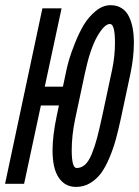

<svg xmlns="http://www.w3.org/2000/svg" viewBox="-47 -716 542 748"><path d="M249.5 12.2Q206.5 12.2 182.1 -23.4Q157.7 -59.1 157.7 -130.4Q157.7 -187.5 174.3 -266.1L182.6 -305.2H112.3L46.9 0H-27.3L118.2 -683.6H192.9L127.4 -378.4H198.2L212.4 -445.8Q216.3 -463.4 223.1 -486.8Q230 -510.3 245.6 -549.3Q261.2 -588.4 279.5 -619.1Q297.9 -649.9 325.7 -672.9Q353.5 -695.8 383.8 -695.8Q409.2 -695.8 427.5 -683.8Q445.8 -671.9 455.8 -650.6Q465.8 -629.4 470.2 -604.5Q474.6 -579.6 474.6 -549.3Q474.6 -493.7 461.4 -430.2L422.9 -250Q413.1 -205.1 403.6 -170.7Q394 -136.2 378.9 -100.3Q363.8 -64.5 346.4 -41Q329.1 -17.6 304.2 -2.7Q279.3 12.2 249.5 12.2ZM251.5 -61.5Q270 -61.5 284.4 -74.5Q298.8 -87.4 310.8 -116.9Q322.8 -146.5 331.3 -179Q339.8 -211.4 351.6 -265.6L390.1 -445.8Q400.9 -497.1 400.9 -549.8Q400.9 -622.6 381.3 -622.6Q359.4 -622.6 331.5 -573.5Q303.7 -524.4 283.7 -430.2L245.6 -251.5Q232.4 -188 232.4 -130.9Q232.4 -61.5 251.5 -61.5Z"/></svg>

Font: Anka/Coder Narrow
Style: Italic
Weight: 400
Width: 3
Italic angle: -12°
Monospace: yes
Version: Version 001.100